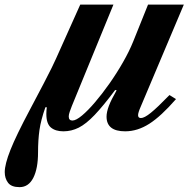

<svg xmlns="http://www.w3.org/2000/svg" viewBox="-138 -544 802 810"><path d="M-55.5 245.5Q-90 245.5 -104 227Q-118 208.5 -118 182Q-118 149 -93.8 88Q-69.5 27 -12 -81Q24.5 -149.5 46.2 -191.5Q68 -233.5 80 -257.8Q92 -282 98.5 -297L200.5 -524.5H340.5L165 -96.5Q160 -84 156 -72.2Q152 -60.5 152 -53Q152 -35.5 167.5 -35.5Q182.5 -35.5 207.8 -56.5Q233 -77.5 263.2 -113Q293.5 -148.5 324.2 -192.2Q355 -236 381.2 -282Q407.5 -328 424 -369L486.5 -524.5H637.5L455 -92.5Q444.5 -68.5 444.5 -58Q444.5 -46 456.5 -46Q471 -46 498.2 -68Q525.5 -90 577 -143L604.5 -126Q541.5 -53.5 491.8 -21.8Q442 10 390 10Q311.5 10 311.5 -52Q311.5 -71 321.2 -97Q331 -123 354 -163L348 -164.5Q297.5 -97 261.2 -59Q225 -21 194.2 -5.5Q163.5 10 129.5 10Q96 10 76.8 -6Q57.5 -22 57.5 -63.5Q57.5 -77.5 59.5 -91.5H53.5Q34.5 -37.5 28.5 4.5Q22.5 46.5 22.5 99Q22.5 167 2.5 206.2Q-17.5 245.5 -55.5 245.5Z"/></svg>

Font: Libre Caslon Text Bold
Style: Italic
Weight: 700
Italic angle: -22.583°
Designer: Pablo Impallari, Rodrigo Fuenzalida, Katja Schimmel
Foundry: Pablo Impallari, Rodrigo Fuenzalida
Version: Version 2.000